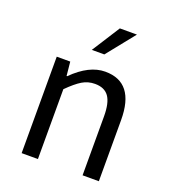

<svg xmlns="http://www.w3.org/2000/svg" viewBox="-131 -812 809 909"><g transform="rotate(20 273.5 -357.0)"><path d="M82 0V-486H150L157 -416H160Q242 -498 323 -498Q471 -498 471 -308V0H389V-297Q389 -365 367 -396Q345 -427 297 -427Q262 -427 233 -409.5Q204 -392 164 -352V0ZM227 -573 317 -714H403L290 -573Z"/></g></svg>

Font: RibengUni
Style: Regular
Weight: 400
Designer: (1) Dr. Andrew Glass (Program Manager at Microsoft Corporation)
(2) Bivuti Chakma (Suz Moriz)
(3) Paul D. Hunt (Adobe Co
Foundry: Bivuti Chakma and Jyoti Chakma
Version: Version 1.2020